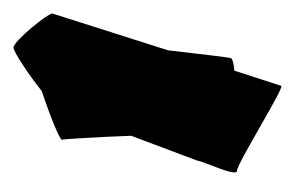

<svg xmlns="http://www.w3.org/2000/svg" viewBox="-100 -644 447 292"><g transform="rotate(90 124.0 -497.5)"><path d="M-2 -353C-2 -346 40 -294 50 -294C56 -294 91 -317 116 -337C155 -350 192 -365 190 -368C189 -371 186 -419 184 -473L222 -574C222 -582 248 -634 237 -634C226 -634 108 -708 108 -701L85 -630C74 -629 67 -627 66 -625C65 -623 60 -581 54 -529Z"/></g></svg>

Font: Ampere
Style: SuCnd
Weight: 400
Version: Version 1